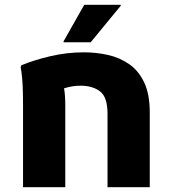

<svg xmlns="http://www.w3.org/2000/svg" viewBox="-20 -780 716 800"><path d="M76 0V-338Q76 -358 75.5 -389.5Q75 -421 72.5 -451.5Q70 -482 66 -500L69 -508Q119 -529 188.5 -545.5Q258 -562 329 -562Q381 -562 430 -551Q479 -540 518.5 -512.5Q558 -485 581 -436Q604 -387 604 -312V0H428V-306Q428 -376 396.5 -399.5Q365 -423 316 -423Q297 -423 280 -420Q263 -417 247 -412Q252 -383 252 -340V0ZM245 -604V-608L331 -760H483V-756L358 -604Z"/></svg>

Font: Kufam
Style: Bold
Weight: 700
Designer: Wael Morcos, Artur Schmal
Foundry: Original Type
Version: Version 1.300; ttfautohint (v1.8.3)